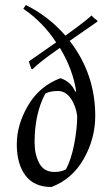

<svg xmlns="http://www.w3.org/2000/svg" viewBox="-20 -731 447 766"><path d="M360 -269Q360 -178 314 -97Q268 -16 185 15Q116 15 81.5 -31Q47 -77 47 -155.5Q47 -234 92.5 -311Q138 -388 221 -419Q262 -406 280 -366H284Q271 -454 219 -540L205 -530Q140 -485 110 -455L105 -456L95 -486L204 -562Q151 -643 73 -696L83 -711Q174 -666 241 -589L277 -615Q322 -648 345 -669Q353 -660 368 -649L369 -645L258 -568Q360 -436 360 -269ZM161 -358Q118 -278 118 -163Q118 -115 136.5 -80Q155 -45 197 -45Q223 -45 243 -55Q264 -94 276 -156Q288 -218 288 -269Q282 -311 261.5 -339.5Q241 -368 211 -368Q181 -368 161 -358Z"/></svg>

Font: Almendra
Style: Italic
Weight: 400
Italic angle: -12°
Designer: Ana Sanfelippo
Foundry: Ana Sanfelippo
Version: Version 1.004